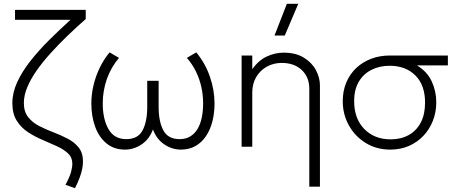

<svg xmlns="http://www.w3.org/2000/svg" viewBox="-20 -772 2408 1010"><path d="M374.5 218 324.5 200Q346.5 159 353.5 133.5Q360.5 108 360.5 89Q360.5 56 337.8 34.8Q315 13.5 279 -3Q243 -19.5 202.8 -36.5Q162.5 -53.5 126.5 -77.2Q90.5 -101 67.8 -137.5Q45 -174 45 -229Q45 -284 70.2 -339.2Q95.5 -394.5 139 -450Q182.5 -505.5 237.2 -560Q292 -614.5 351 -668H59V-720H431V-672Q381.5 -628.5 334.2 -583Q287 -537.5 245.5 -491.5Q204 -445.5 172.5 -400.5Q141 -355.5 123.2 -312.5Q105.5 -269.5 105.5 -230Q105.5 -184.5 128 -156Q150.5 -127.5 186 -109.2Q221.5 -91 261 -76Q300.5 -61 336 -42.5Q371.5 -24 394 4.2Q416.5 32.5 416.5 78Q416.5 96.5 412.2 117.5Q408 138.5 398.8 163.2Q389.5 188 374.5 218Z M637.5 15Q579.5 15 540 -17.8Q500.5 -50.5 480.5 -105.5Q460.5 -160.5 460.5 -228Q460.5 -274.5 471.5 -321.8Q482.5 -369 503.8 -413.8Q525 -458.5 556.5 -496.5L606 -467.5Q585 -443 569 -415Q553 -387 542.2 -356.5Q531.5 -326 526 -293.8Q520.5 -261.5 520.5 -228Q520.5 -147 550 -94Q579.5 -41 642.5 -40Q705 -39.5 729.8 -85.8Q754.5 -132 754.5 -209V-347H814.5V-209Q814.5 -132 839.5 -85.8Q864.5 -39.5 926.5 -40Q958 -40.5 981 -54.5Q1004 -68.5 1019 -93.5Q1034 -118.5 1041.2 -152.8Q1048.5 -187 1048.5 -228Q1048.5 -272.5 1039 -315Q1029.5 -357.5 1010.5 -396.2Q991.5 -435 963 -467.5L1012.5 -496.5Q1060 -439 1084.2 -368.5Q1108.5 -298 1108.5 -228Q1108.5 -177.5 1097.2 -133.2Q1086 -89 1063.5 -55.8Q1041 -22.5 1008 -3.8Q975 15 931.5 15Q885 15 844.2 -12.5Q803.5 -40 784.5 -91Q766 -40 725 -12.5Q684 15 637.5 15Z M1607 210V-306Q1607 -366 1567.5 -403.5Q1528 -441 1462 -441Q1419 -441 1383.8 -421.5Q1348.5 -402 1327.8 -366.8Q1307 -331.5 1307 -285V0H1251V-480H1307V-408Q1340 -454.5 1383.5 -474.8Q1427 -495 1472 -495Q1535.5 -495 1578 -469Q1620.5 -443 1641.8 -403.2Q1663 -363.5 1663 -323V210ZM1424 -585 1489 -752H1549L1478 -585Z M2033 15Q1960.5 15 1904 -19.8Q1847.5 -54.5 1815.2 -112.5Q1783 -170.5 1783 -240Q1783 -293.5 1801.5 -337.8Q1820 -382 1853.5 -413.8Q1887 -445.5 1932.2 -462.8Q1977.5 -480 2031 -480H2336V-428H2173Q2227 -396 2251 -344Q2275 -292 2275 -234Q2275 -182 2257.2 -136.8Q2239.5 -91.5 2207.2 -57.5Q2175 -23.5 2130.8 -4.2Q2086.5 15 2033 15ZM2035 -39Q2089.5 -39 2130.2 -61.8Q2171 -84.5 2193.5 -127.5Q2216 -170.5 2216 -232Q2216 -324.5 2165 -375.2Q2114 -426 2030 -426Q1977 -426 1934.8 -405Q1892.5 -384 1867.8 -342.8Q1843 -301.5 1843 -240Q1843 -148 1896.2 -93.5Q1949.5 -39 2035 -39Z"/></svg>

Font: Geologica Cursive Thin
Style: Regular
Weight: 250
Designer: Sindre Bremnes, Frode Helland
Foundry: Monokrom Skriftforlag AS
Version: Version 1.010;gftools[0.9.28]